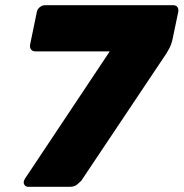

<svg xmlns="http://www.w3.org/2000/svg" viewBox="-20 -720 708 740"><path d="M89 0Q80 0 75 -6.5Q70 -13 72 -22Q74 -28 76 -31L403 -522H116Q105 -522 99.5 -529.5Q94 -537 96 -548L122 -674Q124 -685 133.5 -692.5Q143 -700 154 -700H647Q659 -700 664 -692.5Q669 -685 667 -674L644 -564Q640 -548 634 -536.5Q628 -525 622 -515L293 -23Q288 -18 277.5 -9Q267 0 249 0Z"/></svg>

Font: Rubik ExtraBold
Style: Italic
Weight: 800
Italic angle: -12°
Designer: Hubert and Fischer
Foundry: Hubert and Fischer
Version: Version 2.300;gftools[0.9.30]